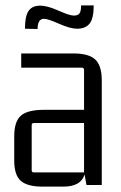

<svg xmlns="http://www.w3.org/2000/svg" viewBox="-20 -689 449 715"><path d="M120 -581 73 -582Q73 -629 86.5 -648.5Q100 -668 130 -668Q156 -668 197.5 -649.5Q239 -631 255 -631Q270 -631 276 -639Q282 -647 282 -669H329Q329 -620 313.5 -601Q298 -582 267 -582Q242 -582 200 -600.5Q158 -619 144 -619Q120 -619 120 -581ZM216 6H139Q82 6 57.5 -15.5Q33 -37 33 -91V-181Q33 -237 58 -258.5Q83 -280 143 -280H293V-428Q293 -437 285 -437H59V-490H248Q308 -491 333.5 -468.5Q359 -446 359 -389V0H302L295 -39Q281 6 216 6ZM293 -47V-231H106Q98 -231 98 -222V-55Q98 -47 106 -47Z"/></svg>

Font: Gemunu Libre Light
Style: Regular
Weight: 300
Designer: Puspanada Ekanayake, Sola Matas, Pathum Egodawatta, Kosala Senevirathne
Foundry: mooniak
Version: Version 1.100